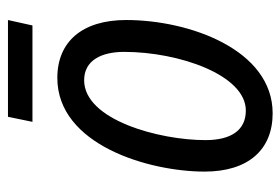

<svg xmlns="http://www.w3.org/2000/svg" viewBox="-134 -578 721 494"><g transform="rotate(-90 227.0 -331.5)"><path d="M160 -609H408L422 -672H173ZM182 9C345 9 422 -204 422 -368C422 -480 367 -545 273 -545C101 -545 32 -310 32 -166C32 -54 88 9 182 9ZM189 -60C139 -60 113 -97 113 -164C113 -283 165 -476 267 -476C318 -476 340 -432 340 -373C340 -233 281 -60 189 -60Z"/></g></svg>

Font: Noto Sans Condensed
Style: Italic
Weight: 400
Width: 3
Italic angle: -12°
Designer: Monotype Design Team
Foundry: Monotype Imaging Inc.
Version: Version 2.013